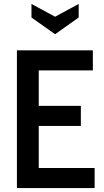

<svg xmlns="http://www.w3.org/2000/svg" viewBox="-20 -956 530 976"><path d="M66 -700H452V-598H177V-418H391V-316H177V-102H461V0H66ZM260 -871 380 -936V-867L260 -782L140 -867V-936Z"/></svg>

Font: Cabin Condensed SemiBold
Style: Regular
Weight: 600
Width: 3
Designer: Pablo Impallari
Foundry: Pablo Impallari. http://www.impallari.com Igino Marini. http://www.ikern.com
Version: Version 2.200